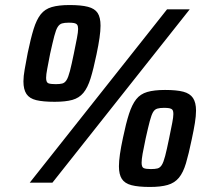

<svg xmlns="http://www.w3.org/2000/svg" viewBox="-20 -725 827 762"><path d="M98 0 643 -688H733L188 0ZM197 -321Q151 -321 124 -327.5Q97 -334 85 -352Q73 -370 73 -402Q73 -422 78 -450Q83 -478 90 -515Q102 -573 113.5 -610Q125 -647 141.5 -668Q158 -689 185.5 -697Q213 -705 256 -705Q302 -705 329 -698Q356 -691 367.5 -673.5Q379 -656 379 -623Q379 -603 375 -575Q371 -547 363 -509Q351 -451 339.5 -414Q328 -377 311 -356.5Q294 -336 267 -328.5Q240 -321 197 -321ZM201 -391Q217 -391 227 -393.5Q237 -396 244 -407Q251 -418 257.5 -443Q264 -468 273 -512Q281 -551 285.5 -574.5Q290 -598 290 -610Q290 -622 286 -627Q282 -632 274 -633.5Q266 -635 253 -635Q236 -635 226 -632Q216 -629 209 -618Q202 -607 195.5 -582Q189 -557 179 -512Q172 -475 167.5 -452Q163 -429 163 -416Q163 -398 172 -394.5Q181 -391 201 -391ZM575 17Q529 17 502 10Q475 3 463.5 -15Q452 -33 452 -65Q452 -85 456 -113Q460 -141 468 -178Q480 -236 492 -273Q504 -310 520.5 -331Q537 -352 564.5 -360Q592 -368 635 -368Q681 -368 707.5 -361Q734 -354 746 -336Q758 -318 758 -286Q758 -265 753.5 -237Q749 -209 741 -172Q729 -114 718 -77Q707 -40 690 -19.5Q673 1 645.5 9Q618 17 575 17ZM579 -54Q595 -54 605 -56.5Q615 -59 622 -70Q629 -81 635.5 -106Q642 -131 651 -175Q659 -214 663.5 -237Q668 -260 668 -272Q668 -285 664 -289.5Q660 -294 652 -295.5Q644 -297 631 -297Q615 -297 604.5 -294Q594 -291 587.5 -280Q581 -269 574.5 -244.5Q568 -220 558 -175Q550 -138 546 -115Q542 -92 542 -79Q542 -61 551 -57.5Q560 -54 579 -54Z"/></svg>

Font: Saira SemiCondensed
Style: Bold Italic
Weight: 700
Width: 4
Italic angle: -12°
Designer: Hector Gatti with collaboration of the Omnibus-Type team
Foundry: Omnibus-Type
Version: Version 1.101